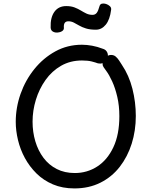

<svg xmlns="http://www.w3.org/2000/svg" viewBox="-20 -1033 845 1073"><path d="M553 -761Q568 -757 575.5 -746.5Q583 -736 583 -723Q583 -715 579.5 -706Q576 -697 568.5 -690Q561 -683 551 -679.5Q541 -676 527 -679Q514 -684 492.5 -689.5Q471 -695 438 -695Q373 -695 321.5 -665.5Q270 -636 234.5 -586Q199 -536 180.5 -475.5Q162 -415 162 -353Q162 -295 177.5 -243Q193 -191 223 -151Q253 -111 297 -88.5Q341 -66 398 -66Q467 -66 523.5 -102.5Q580 -139 613.5 -210Q647 -281 647 -384Q647 -442 635.5 -491.5Q624 -541 607 -578Q590 -615 575 -635Q565 -649 559 -657.5Q553 -666 553 -677Q553 -686 557 -694.5Q561 -703 568 -710.5Q575 -718 583.5 -722Q592 -726 600 -726Q616 -726 626.5 -717Q637 -708 645.5 -695Q654 -682 661 -671Q701 -612 720 -537Q739 -462 739 -385Q739 -303 716 -230Q693 -157 649 -100.5Q605 -44 541 -12Q477 20 396 20Q329 20 276 -2.5Q223 -25 184 -63.5Q145 -102 119 -150Q93 -198 80.5 -250.5Q68 -303 68 -352Q68 -432 95 -508.5Q122 -585 172 -647Q222 -709 289.5 -746Q357 -783 438 -783Q465 -783 495 -777.5Q525 -772 553 -761ZM516 -867Q483 -867 460.5 -874Q438 -881 422 -890.5Q406 -900 392 -907Q378 -914 362 -914Q334 -914 337 -878Q338 -866 327 -859Q316 -852 301.5 -851Q287 -850 275.5 -856.5Q264 -863 263 -879Q261 -935 284 -967Q307 -999 350 -999Q377 -999 396.5 -991.5Q416 -984 431.5 -974.5Q447 -965 462.5 -957.5Q478 -950 497 -950Q512 -950 520.5 -961Q529 -972 536 -998Q539 -1010 549.5 -1012.5Q560 -1015 572.5 -1011Q585 -1007 594 -998.5Q603 -990 601 -978Q594 -923 571 -895Q548 -867 516 -867Z"/></svg>

Font: Playpen Sans Thai
Style: Regular
Weight: 400
Designer: Sirin Gunkloy, Laura Meseguer, Veronika Burian, José Scaglione
Foundry: TypeTogether
Version: Version 2.000